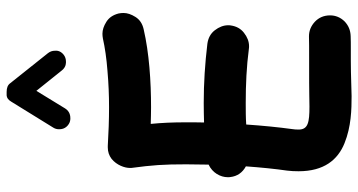

<svg xmlns="http://www.w3.org/2000/svg" viewBox="-278 -788 1111 596"><g transform="rotate(-90 278.0 -490.5)"><path d="M25.9 -331.5C28.3 -310.1 39.6 -293.9 59.1 -283.2C55.7 -236.3 51.3 -192.4 45.9 -155.3C44.4 -143.6 43.9 -131.8 43.9 -119.6C43.9 -41 79.1 2 130.9 22.9C182.6 43.9 236.3 44.9 277.3 44.9C296.9 44.9 339.8 42.5 387.2 42.5H425.8C438.5 42.5 451.2 42.5 463.4 42C481.4 41.5 496.6 35.2 509.3 22.9C521.5 10.3 527.8 -4.9 527.8 -22V-23.4C527.3 -41.5 521 -56.6 508.3 -68.8C495.1 -81.1 480 -87.4 462.9 -87.4H461.4C449.2 -86.9 424.8 -86.9 387.2 -86.9C331.1 -86.9 294.4 -86.9 276.9 -86.4C259.3 -85.9 248.5 -85.9 244.6 -85.9C195.3 -85.9 173.3 -90.3 173.3 -119.6C173.3 -127 173.8 -133.3 174.8 -139.6C180.7 -182.6 185.5 -231.4 189 -282.2C210.9 -283.7 232.9 -283.7 256.3 -283.7C313.5 -283.7 369.1 -281.2 424.3 -273.9C426.8 -273.4 429.7 -273.4 432.1 -273.4C446.8 -273.4 460.4 -278.8 473.6 -289.1C486.8 -299.3 494.1 -313 496.6 -330.6C497.1 -333 497.1 -335.9 497.1 -338.4C497.1 -352.5 491.7 -366.7 481.4 -379.9C471.2 -393.1 457 -400.4 439.5 -402.8C378.4 -410.2 317.4 -414.1 256.3 -414.1C235.4 -414.1 214.8 -413.6 195.3 -413.1C195.8 -432.1 195.8 -450.7 195.8 -468.8C195.8 -511.2 194.3 -543.5 190.9 -578.6C208 -578.1 225.6 -577.6 242.7 -577.6C323.2 -577.6 411.1 -583.5 484.9 -600.6C502 -604.5 514.6 -612.8 522.9 -626C531.2 -639.2 535.2 -651.4 535.2 -663.1C535.2 -668 534.7 -672.9 533.7 -678.2C529.3 -695.3 521 -708 507.8 -716.3C494.6 -724.6 482.4 -728.5 470.7 -728.5C465.8 -728.5 460.9 -728 456.1 -727.1C427.2 -720.7 394 -715.8 355.5 -712.9C316.9 -709.5 279.3 -708 242.7 -708C203.1 -708 163.1 -709.5 122.6 -711.9H117.7C104.5 -711.9 92.8 -708 82.5 -700.2C62.5 -684.1 54.2 -659.2 54.2 -643.6V-638.7C63 -572.8 65.4 -539.1 65.4 -468.8C65.4 -446.3 64.9 -422.9 64.5 -398.9C39.1 -387.2 25.4 -362.3 25.4 -339.4C25.4 -336.9 25.4 -334 25.9 -331.5ZM190.4 -833C195.8 -829.6 201.7 -828.1 208 -828.1C213.9 -828.1 229 -828.6 238.8 -844.2L293.5 -933.6L356.9 -854.5C368.2 -840.3 381.3 -841.8 384.8 -841.8C392.6 -841.8 399.4 -844.2 405.3 -848.6C420.4 -860.4 418 -873.5 418 -876C418 -884.3 415.5 -891.1 410.6 -897.5L316.9 -1015.1C311.5 -1022.5 302.7 -1025.9 290 -1025.9H279.3C272 -1025.4 265.6 -1021 260.3 -1012.2L179.2 -880.9C175.8 -875.5 174.3 -869.6 174.3 -863.3C174.3 -857.4 174.8 -842.8 190.4 -833Z"/></g></svg>

Font: Mikhak
Style: Bold
Weight: 700
Designer: Amin Abedi
Version: Version 3.2